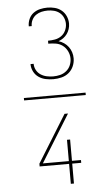

<svg xmlns="http://www.w3.org/2000/svg" viewBox="-65 -895 630 1104"><g transform="rotate(-5 250.0 -342.5)"><path d="M251 -440Q229 -440 207 -444.5Q185 -449 166.5 -461.5Q148 -474 137.5 -494.5Q127 -515 127 -538Q127 -538 127 -538Q127 -538 127 -538H145Q145 -538 145 -538Q145 -538 145 -538Q145 -519 154 -502Q163 -485 179 -474.5Q195 -464 214 -460Q233 -456 251 -456Q272 -456 291.5 -461Q311 -466 327 -479Q343 -492 351 -511Q359 -530 359 -550Q359 -572 349 -592.5Q339 -613 321.5 -626Q304 -639 282.5 -642.5Q261 -646 239 -646V-663Q259 -663 279 -666.5Q299 -670 315.5 -681.5Q332 -693 341 -712Q350 -731 350 -751Q350 -769 342.5 -786.5Q335 -804 320.5 -815.5Q306 -827 288 -831.5Q270 -836 252 -836Q234 -836 216.5 -832Q199 -828 184.5 -818Q170 -808 161.5 -791.5Q153 -775 153 -757Q153 -756 153 -755.5Q153 -755 153 -755H136Q136 -756 136 -756.5Q136 -757 136 -757Q136 -778 145 -798Q154 -818 171 -830.5Q188 -843 209 -848Q230 -853 252 -853Q273 -853 294.5 -847.5Q316 -842 333 -828Q350 -814 359 -793.5Q368 -773 368 -751Q368 -735 363 -719.5Q358 -704 349 -691.5Q340 -679 327 -669.5Q314 -660 299 -655Q316 -650 330.5 -640Q345 -630 355.5 -616Q366 -602 371.5 -585Q377 -568 377 -550Q377 -526 367.5 -504Q358 -482 340 -467Q322 -452 298.5 -446Q275 -440 251 -440ZM298 168V53H128V37L297 -236H317L148 37H298V-86H316V37H368V53H316V168ZM72 -333V-347H428V-333Z"/></g></svg>

Font: Zed Mono Thin
Style: Regular
Weight: 100
Monospace: yes
Designer: Belleve Invis
Foundry: Belleve Invis
Version: Version 1.0.0; ttfautohint (v1.8.4)